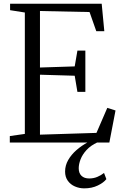

<svg xmlns="http://www.w3.org/2000/svg" viewBox="-20 -763 650 1028"><path d="M113 -46V-696L34 -708.5V-743H524.5L538.5 -596H495.5L459.5 -698.5L194 -704V-401.5L380 -407.5L394.5 -492H437V-271H394.5L380 -357.5L194 -363V-42L496.5 -51.5L554.5 -185.5L598.5 -171.5L565.5 0H32.5V-34.5ZM431 245.5Q404.5 245.5 381 235.2Q357.5 225 343 204.8Q328.5 184.5 328.5 155.5Q328.5 123 345 94Q361.5 65 389.2 40.8Q417 16.5 449.5 -1L472.5 -5L502 -1Q465.5 16 443.5 40Q421.5 64 411.5 89.8Q401.5 115.5 401.5 138Q401.5 164 416.2 178.2Q431 192.5 457.5 192.5Q481 192.5 500.8 184.2Q520.5 176 537 163L549.5 196Q535 215 503.5 230.2Q472 245.5 431 245.5Z"/></svg>

Font: Merriweather 60pt Light
Style: Regular
Weight: 300
Version: Version 2.100